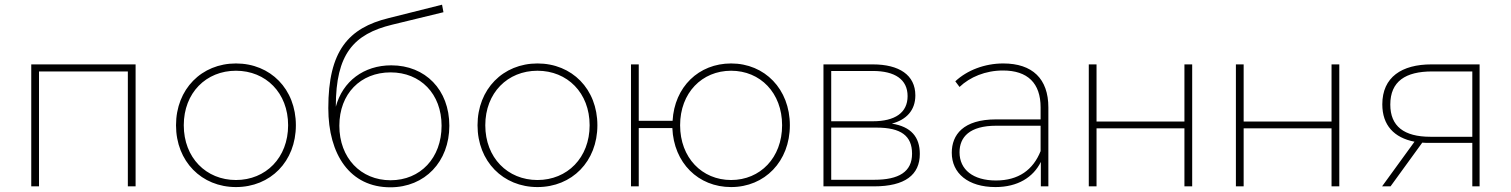

<svg xmlns="http://www.w3.org/2000/svg" viewBox="-20 -793 6429 817"><path d="M113 -519V0H146V-489H524V0H557V-519Z M984 3C1131 3 1239 -106 1239 -260C1239 -414 1131 -523 984 -523C838 -523 729 -414 729 -260C729 -106 838 3 984 3ZM984 -27C857 -27 762 -122 762 -260C762 -398 857 -492 984 -492C1111 -492 1206 -398 1206 -260C1206 -122 1111 -27 984 -27Z M1645 -515C1528 -515 1438 -447 1409 -339V-341C1409 -562 1484 -648 1649 -688L1867 -741L1861 -773L1634 -716C1462 -674 1377 -576 1377 -333C1377 -134 1470 4 1641 4C1788 4 1892 -105 1892 -258C1892 -411 1790 -515 1645 -515ZM1642 -26C1515 -26 1424 -121 1424 -258C1424 -394 1514 -485 1642 -485C1769 -485 1859 -394 1859 -258C1859 -121 1769 -26 1642 -26Z M2267 3C2414 3 2522 -106 2522 -260C2522 -414 2414 -523 2267 -523C2121 -523 2012 -414 2012 -260C2012 -106 2121 3 2267 3ZM2267 -27C2140 -27 2045 -122 2045 -260C2045 -398 2140 -492 2267 -492C2394 -492 2489 -398 2489 -260C2489 -122 2394 -27 2267 -27Z M3091 -523C2953 -523 2850 -423 2842 -279H2698V-519H2665V0H2698V-248H2841C2847 -100 2951 3 3091 3C3234 3 3341 -106 3341 -260C3341 -414 3234 -523 3091 -523ZM3091 -27C2967 -27 2874 -122 2874 -260C2874 -398 2967 -492 3091 -492C3215 -492 3308 -398 3308 -260C3308 -122 3215 -27 3091 -27Z M3775 -267C3836 -283 3875 -323 3875 -387C3875 -474 3806 -519 3694 -519H3484V0H3699C3831 0 3894 -49 3894 -138C3894 -210 3857 -254 3775 -267ZM3517 -491H3694C3788 -491 3842 -455 3842 -384C3842 -313 3788 -277 3694 -277H3517ZM3517 -28V-250H3710C3814 -250 3861 -215 3861 -139C3861 -62 3805 -28 3700 -28Z M4249 -523C4170 -523 4095 -494 4045 -447L4063 -423C4107 -465 4173 -493 4248 -493C4353 -493 4408 -439 4408 -336V-285H4219C4078 -285 4030 -219 4030 -143C4030 -56 4099 3 4216 3C4311 3 4377 -39 4409 -104V0H4441V-336C4441 -458 4373 -523 4249 -523ZM4218 -25C4121 -25 4063 -71 4063 -145C4063 -210 4106 -258 4219 -258H4408V-150C4376 -70 4314 -25 4218 -25Z M4613 0H4646V-247H5020V0H5053V-519H5020V-276H4646V-519H4613Z M5239 0H5272V-247H5646V0H5679V-519H5646V-276H5272V-519H5239Z M6071 -519C5945 -519 5862 -465 5862 -349C5862 -260 5912 -207 5999 -190L5861 0H5897L6032 -186C6042 -185 6052 -185 6063 -185H6245V0H6276V-519ZM5896 -348C5896 -447 5961 -489 6074 -489H6245V-211H6067C5954 -211 5896 -256 5896 -348Z"/></svg>

Font: Talent ExtraLight
Style: Regular
Weight: 200
Designer: Mike Powis
Version: Version 1.001;hotconv 1.0.109;makeotfexe 2.5.65596